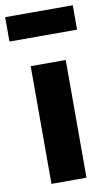

<svg xmlns="http://www.w3.org/2000/svg" viewBox="-100 -809 480 853"><g transform="rotate(-10 139.5 -382.5)"><path d="M219 0H61V-531H219ZM-13 -655V-765H292V-655Z"/></g></svg>

Font: Statis Sans
Style: Bold
Weight: 700
Designer: bBox Type GmbH
Foundry: bBox Type GmbH
Version: Version 1.000